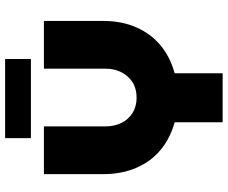

<svg xmlns="http://www.w3.org/2000/svg" viewBox="-90 -802 892 752"><g transform="rotate(-90 356.0 -426.0)"><path d="M253 0V-188Q191 -205 145.5 -242.5Q100 -280 75 -337.5Q50 -395 50 -467V-700H237V-459Q237 -424 250.5 -396.5Q264 -369 289.5 -353Q315 -337 349 -337Q385 -337 410 -353Q435 -369 449 -396.5Q463 -424 463 -459V-700H650V-467Q650 -395 624.5 -337.5Q599 -280 553.5 -242.5Q508 -205 445 -188V0ZM191 -751V-852H501V-751Z"/></g></svg>

Font: MuseoModerno Thin ExtraBold
Style: Regular
Weight: 800
Version: Version 1.002